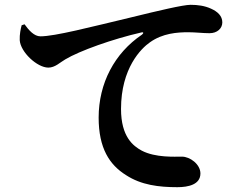

<svg xmlns="http://www.w3.org/2000/svg" viewBox="-20 -755 1040 798"><path d="M70 -650C66 -635 61 -612 62 -588C65 -539 134 -474 181 -474C209 -474 230 -496 251 -508C311 -544 449 -593 567 -620C577 -623 578 -617 570 -611C456 -534 390 -409 390 -266C390 -139 435 -70 504 -27C567 14 640 23 717 23C763 23 813 12 813 -34C813 -72 770 -104 736 -104C707 -104 626 -99 569 -129C534 -148 483 -186 483 -302C483 -472 567 -554 603 -579C656 -617 717 -621 763 -621C791 -621 824 -617 851 -617C883 -617 904 -637 904 -662C904 -689 884 -707 857 -719C831 -731 802 -735 772 -735C741 -735 636 -710 530 -684C354 -642 208 -604 148 -604C122 -604 100 -629 82 -654Z"/></svg>

Font: Source Han Serif
Style: Bold
Weight: 700
Designer: Ryoko NISHIZUKA 西塚涼子 (kana & ideographs); Frank Grießhammer (Latin, Greek & Cyrillic); Wenlong ZHANG 张文龙 (bopomofo); San
Foundry: Adobe Systems Incorporated
Version: Version 1.001;PS 1.001;hotconv 16.6.54;makeotf.lib2.5.65590